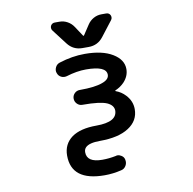

<svg xmlns="http://www.w3.org/2000/svg" viewBox="-102 -885 1203 1195"><g transform="rotate(-10 500.0 -288.0)"><path d="M463.9 207Q253.9 207 253.9 45.9Q253.9 -26.4 309.6 -67.4Q364.3 -106.4 465.8 -106.4Q532.2 -106.4 565.4 -125Q596.7 -142.6 597.7 -177.7Q597.7 -211.9 556.6 -230.5Q513.7 -249 404.3 -249H402.3Q382.8 -249 369.1 -263.2Q355.5 -277.3 355.5 -296.4Q355.5 -315.4 369.1 -329.1Q382.8 -342.8 402.3 -342.8H404.3Q499 -342.8 545.9 -360.4Q590.8 -376 590.8 -406.2Q590.8 -461.9 461.9 -461.9Q404.3 -461.9 337.9 -441.4Q331.1 -439.5 323.2 -439.5Q312.5 -439.5 302.7 -444.3Q285.2 -453.1 279.3 -471.7Q276.4 -479.5 276.4 -486.3Q276.4 -498 282.2 -508.8Q291 -526.4 309.6 -532.2Q391.6 -558.6 471.7 -558.6Q582 -558.6 646.5 -519.5Q710.9 -480.5 710.9 -420.9Q710.9 -376 676.8 -339.8Q654.3 -316.4 621.1 -301.8Q619.1 -301.8 619.1 -299.8Q619.1 -297.9 621.1 -296.9Q656.2 -284.2 680.7 -257.8Q718.8 -217.8 718.8 -166Q718.8 -92.8 653.3 -50.8Q588.9 -8.8 471.7 -8.8Q403.3 -8.8 379.9 14.6Q368.2 26.4 368.2 44.9Q368.2 109.4 465.8 109.4Q508.8 109.4 551.8 100.6Q556.6 98.6 562.5 98.6Q575.2 98.6 586.9 106.4Q603.5 116.2 606.4 134.8Q607.4 139.6 607.4 145.5Q607.4 160.2 599.6 172.9Q588.9 190.4 569.3 194.3Q516.6 207 463.9 207ZM463.9 -596.7Q406.2 -596.7 371.1 -642.6L298.8 -737.3Q293 -745.1 293 -753.9Q293 -760.7 295.9 -767.6Q304.7 -783.2 322.3 -783.2H351.6Q378.9 -783.2 402.3 -770Q425.8 -756.8 440.4 -734.4L480.5 -673.8Q481.4 -670.9 484.4 -670.9Q487.3 -670.9 488.3 -673.8L528.3 -734.4Q543 -756.8 566.4 -770Q589.8 -783.2 617.2 -783.2H646.5Q665 -783.2 672.9 -767.6Q675.8 -760.7 675.8 -753.9Q675.8 -745.1 669.9 -737.3L596.7 -642.6Q561.5 -596.7 503.9 -596.7Z"/></g></svg>

Font: Rounded Mgen+ 1mn medium
Style: Regular
Weight: 500
Designer: [Source Han Sans]
Ryoko NISHIZUKA  (kana & ideographs); Paul D. Hunt (Latin, Greek & Cyrillic); Wenlong ZHANG  (bopomofo
Version: Version 1.059.20150602